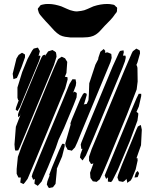

<svg xmlns="http://www.w3.org/2000/svg" viewBox="-20 -939 780 968"><path d="M177 -632 105 -459 80 -398 68 -379 59 -386 61 -397 75 -435 72 -433 68 -446V-498L92 -576L119 -642L142 -684L150 -694L166 -698L171 -699L174 -694L181 -681L178 -670L174 -656L177 -659L184 -657L183 -652ZM674 -528 669 -488 620 -361 525 -130 499 -69 483 -35 467 -22 462 -23 448 -25 443 -32 436 -42 434 -68 451 -115 447 -114 439 -112 435 -119 429 -128V-149L442 -187L470 -254L610 -591L645 -672L650 -681L661 -689L667 -694L677 -689L685 -684L686 -670L673 -624L667 -610L670 -609L673 -597ZM405 -418 402 -412 404 -413 417 -415 420 -421 426 -434 428 -463 430 -519 461 -613 475 -640 476 -648 486 -678 503 -692 511 -682 509 -674V-673L514 -674L522 -675L532 -671L541 -667L542 -658L543 -647L537 -626L391 -274L370 -222L358 -196L342 -179L336 -181L321 -184L317 -192L311 -202L309 -216L336 -310V-312L335 -317L342 -337L385 -440L399 -466L407 -471L417 -466V-459ZM252 -611 112 -274 79 -195 72 -181 64 -180H57L55 -188L53 -211L60 -300L87 -370L81 -356L71 -348V-363L76 -378L93 -420L174 -615L189 -649L196 -660L209 -664L206 -655L218 -673L223 -680L239 -685L244 -687L256 -680L262 -675L264 -664L265 -653ZM598 -598 450 -241 413 -155 401 -137 396 -130 390 -137 383 -145 386 -162 396 -189 390 -188 389 -196 387 -210 390 -220 425 -307 548 -604 579 -672 585 -682 595 -684 603 -685 604 -675 600 -658 605 -659 613 -658 614 -648 610 -630ZM89 -602 72 -561 65 -546 48 -540 47 -545 44 -567 63 -644 74 -662 83 -668 91 -673 100 -668 106 -664V-650ZM309 -494 157 -127 119 -37 104 -17 98 -11 90 -15 82 -19 83 -25 85 -43 86 -44H82H73L69 -52L64 -63V-87L70 -148L89 -201L215 -507L253 -598L267 -629L273 -641L291 -653L298 -650L308 -645L311 -640L319 -627L315 -571L307 -552L320 -550L321 -539ZM351 -409 303 -294 275 -234 261 -193 222 -97 190 -24 176 -8 170 -2 163 -7 154 -12V-18L156 -34V-36L153 -35L147 -33L144 -41L140 -49L144 -64L180 -153L300 -441L330 -515L341 -533L346 -540L352 -539H361L362 -533L364 -522L362 -507L349 -472L356 -477L367 -470V-462L366 -448ZM673 -331 634 -226 574 -83 547 -29 540 -21 529 -23H524V-29V-45L515 -37L513 -42L508 -54L511 -62L542 -138L641 -379L668 -443L677 -461L679 -466H692V-455L680 -402L668 -375L671 -373L677 -368V-360ZM664 -85 646 -41 639 -29 621 -17V-23L618 -36L619 -38L609 -28L600 -22L584 -25L579 -26L577 -31L572 -44L576 -59L595 -109L654 -252L668 -286L675 -301L689 -309L691 -304L695 -285L691 -207L668 -141L673 -142L674 -130ZM260 -12 247 5 232 8 227 9 223 4 216 -9 219 -25 230 -54 228 -58 232 -68 242 -95 277 -179 289 -205 294 -214H300L306 -212V-201L293 -150L266 -87L267 -85ZM658 -44 662 -59 666 -69 674 -77 681 -66 679 -59 674 -46ZM228 -813Q220 -821 212 -830Q204 -839 196 -848Q189 -856 182 -864.5Q175 -873 173 -884Q173 -886 171.5 -889.5Q170 -893 171 -895Q171 -897 173.5 -899.5Q176 -902 178 -904Q179 -906 180.5 -908.5Q182 -911 184 -912Q186 -914 189.5 -914.5Q193 -915 195 -916Q202 -918 209 -918.5Q216 -919 224 -919Q241 -919 257.5 -915.5Q274 -912 289 -907Q304 -901 318.5 -894Q333 -887 348 -884Q359 -881 368.5 -881.5Q378 -882 389 -884Q405 -886 420.5 -893.5Q436 -901 451 -907Q487 -919 521 -919Q534 -919 548 -916Q549 -916 551.5 -915.5Q554 -915 555 -914Q558 -913 560 -910.5Q562 -908 564 -906Q565 -905 567.5 -903.5Q570 -902 570 -900Q571 -899 570.5 -896Q570 -893 570 -892Q570 -889 570 -885.5Q570 -882 569 -880Q568 -877 565.5 -874Q563 -871 561 -869Q550 -852 536 -837.5Q522 -823 508 -809Q496 -795 482 -780.5Q468 -766 450 -758Q437 -753 423 -751.5Q409 -750 395 -750Q380 -750 365.5 -750Q351 -750 336 -750Q322 -751 308 -753.5Q294 -756 282 -762Q267 -771 254 -784.5Q241 -798 228 -813Z"/></svg>

Font: Rubik Marker Hatch
Style: Regular
Weight: 400
Designer: Hubert and Fischer, NaN
Foundry: Hubert & Fischer, NaN
Version: Version 2.200